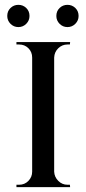

<svg xmlns="http://www.w3.org/2000/svg" viewBox="-20 -774 357 794"><path d="M204 -600V0H113V-600ZM116 -64V0H48V-10Q48 -10 53.5 -10Q59 -10 59 -10Q82 -10 97.5 -26Q113 -42 113 -64ZM202 -64H204Q205 -42 221 -26Q237 -10 259 -10Q259 -10 264 -10Q269 -10 269 -10L270 0H202ZM202 -536V-600H270L269 -590Q269 -590 264 -590Q259 -590 259 -590Q237 -590 221 -574.5Q205 -559 204 -536ZM116 -536H113Q113 -559 97.5 -574.5Q82 -590 59 -590Q59 -590 53.5 -590Q48 -590 48 -590V-600H116ZM56 -662Q37 -662 23.5 -675.5Q10 -689 10 -708Q10 -728 23.5 -741Q37 -754 56 -754Q75 -754 88.5 -741Q102 -728 102 -708Q102 -689 88.5 -675.5Q75 -662 56 -662ZM259 -662Q240 -662 226.5 -675.5Q213 -689 213 -708Q213 -728 226.5 -741Q240 -754 259 -754Q278 -754 291.5 -741Q305 -728 305 -708Q305 -689 291.5 -675.5Q278 -662 259 -662Z"/></svg>

Font: Cinzel Eorzea
Style: Regular
Weight: 500
Designer: Natanael Gama
Version: Version 2.000